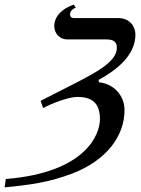

<svg xmlns="http://www.w3.org/2000/svg" viewBox="-28 -790 608 828"><path d="M-8 18C101 8 187 -5 282 -41C432 -98 509 -204 509 -315C509 -383 457 -430 399 -435L397 -445C471 -486 556 -549 556 -641C556 -678 529 -712 483 -712H291C280 -712 274 -718 274 -728C274 -746 293 -755 299 -757L290 -770C236 -752 206 -716 206 -678C206 -645 230 -620 262 -620H430C464 -620 476 -608 476 -584C476 -525 390 -479 290 -428L147 -355L158 -324C197 -345 268 -372 306 -372C364 -372 403 -350 403 -276C403 -212 344 -46 -3 -18Z"/></svg>

Font: Old Standard
Style: Italic
Weight: 400
Italic angle: -15.2°
Designer: Alexey Kryukov <alexios@thessalonica.org.ru>
Version: Version 2.0